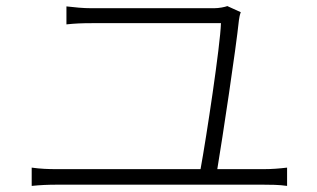

<svg xmlns="http://www.w3.org/2000/svg" viewBox="-20 -679 1040 630"><path d="M84 -129V-69C113 -72 139 -73 165 -73H845C863 -73 896 -73 922 -69V-129C897 -126 872 -124 845 -124H693C710 -226 754 -517 764 -613C765 -621 767 -631 770 -639L726 -659C718 -656 699 -652 682 -652C605 -652 320 -652 282 -652C250 -652 226 -655 198 -658V-599C226 -602 248 -603 283 -603C320 -603 612 -603 705 -603C703 -531 657 -227 638 -124H165C139 -124 112 -125 84 -129Z"/></svg>

Font: Noto Sans SC Light
Style: Regular
Weight: 300
Designer: Ryoko NISHIZUKA 西塚涼子 (kana, bopomofo & ideographs); Paul D. Hunt (Latin, Greek & Cyrillic); Sandoll Communications 산돌커뮤니
Foundry: Adobe
Version: Version 2.004;hotconv 1.0.118;makeotfexe 2.5.65603